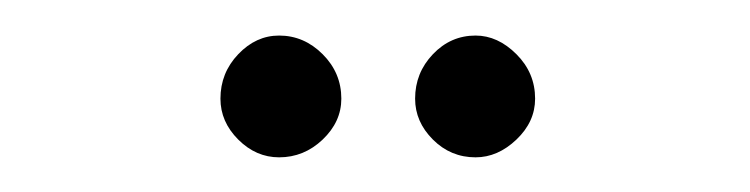

<svg xmlns="http://www.w3.org/2000/svg" viewBox="-20 -708 422 108"><path d="M247.5 -619.5Q233.5 -619.5 223.5 -629.5Q213.5 -639.5 213.5 -652.5Q213.5 -667 223.5 -677.5Q233.5 -688 247.5 -688Q260 -688 270.5 -677.5Q281 -667 281 -652.5Q281 -639.5 270.5 -629.5Q260 -619.5 247.5 -619.5ZM137 -619.5Q124 -619.5 114 -629.5Q104 -639.5 104 -652.5Q104 -667 114 -677.5Q124 -688 137 -688Q151 -688 161.5 -677.5Q172 -667 172 -652.5Q172 -639.5 161.5 -629.5Q151 -619.5 137 -619.5Z"/></svg>

Font: Imbue 100pt ExtraLight
Style: Regular
Weight: 200
Designer: Tyler Finck
Foundry: Etcetera Type Company
Version: Version 1.102; ttfautohint (v1.8.3)